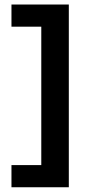

<svg xmlns="http://www.w3.org/2000/svg" viewBox="-20 -668 390 837"><path d="M280 148.3H30V51.7H160V-551.7H30V-648.3H280Z"/></svg>

Font: Familjen Grotesk Variable
Style: Regular
Weight: 400
Designer: Anders Wikstroem, Jonas Baeckman, Matilda Gysing, Kristian Moeller
Foundry: Familjen STHLM AB
Version: Version 2.000